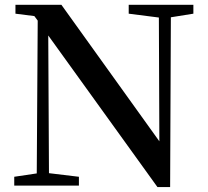

<svg xmlns="http://www.w3.org/2000/svg" viewBox="-20 -757 849 783"><path d="M768.6 -737.3V-701.2L676.8 -686.5L673.8 5.9H622.1L176.8 -612.3L179.7 -50.8L301.8 -36.1V0H38.1V-36.1L129.9 -49.8L133.8 -672.9L120.1 -691.4L43 -701.2V-737.3H230.5L629.9 -180.7L627.9 -685.5L504.9 -701.2V-737.3Z"/></svg>

Font: Bpmf Zihi Serif SemiBold
Style: SemiBold
Weight: 600
Foundry: But Ko
Version: Version 1.320